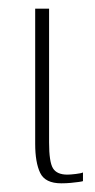

<svg xmlns="http://www.w3.org/2000/svg" viewBox="-20 -419 219 442"><path d="M121 3Q84 3 72.5 -21Q61 -45 61 -88V-399H93V-91Q93 -46 102 -31.5Q111 -17 135 -17Q142 -17 154.5 -18.5Q167 -20 171 -22V-2Q168 -1 160.5 0Q153 1 143 2Q133 3 121 3Z"/></svg>

Font: Genos ExtraLight
Style: Regular
Weight: 250
Designer: Robert E. Leuschke
Foundry: Robert E. Leuschke
Version: Version 1.010